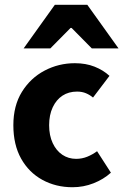

<svg xmlns="http://www.w3.org/2000/svg" viewBox="-20 -773 517 805"><path d="M284 12Q214 12 157.5 -19Q101 -50 68.5 -108Q36 -166 36 -248Q36 -330 72 -388Q108 -446 167 -477Q226 -508 294 -508Q340 -508 376.5 -493.5Q413 -479 439 -455L370 -364Q357 -375 340.5 -382Q324 -389 303 -389Q268 -389 242 -372Q216 -355 201 -323Q186 -291 186 -248Q186 -205 201 -173Q216 -141 241.5 -124Q267 -107 299 -107Q324 -107 346 -116Q368 -125 387 -139L445 -49Q414 -21 372 -4.5Q330 12 284 12ZM79 -570 210 -753H346L477 -570H365L280 -656H276L191 -570Z"/></svg>

Font: Source Sans 3
Style: Bold
Weight: 700
Designer: Paul D. Hunt
Foundry: Adobe
Version: Version 3.052;hotconv 1.1.0;makeotfexe 2.6.0